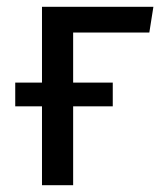

<svg xmlns="http://www.w3.org/2000/svg" viewBox="-20 -547 478 567"><path d="M196 -451V-303H313V-233H196V0H104V-233H25V-303H104V-527H433L421 -451Z"/></svg>

Font: FiraGOUPP
Style: Medium
Weight: 400
Designer: bBox Type
Foundry: bBox Type GmbH
Version: Version 1.001